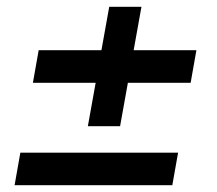

<svg xmlns="http://www.w3.org/2000/svg" viewBox="-20 -546 640 566"><path d="M239 -174 262 -302H77L94 -398H279L302 -526H397L374 -398H559L542 -302H357L334 -174ZM23 0 40 -96H505L488 0Z"/></svg>

Font: DM Mono Medium
Style: Italic
Weight: 500
Italic angle: -10°
Designer: Colophon Foundry
Foundry: Colophon Foundry
Version: Version 1.000; ttfautohint (v1.8.2.53-6de2)